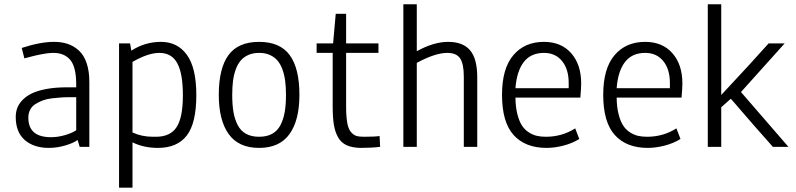

<svg xmlns="http://www.w3.org/2000/svg" viewBox="-20 -683 3701 893"><path d="M111.8 -135.7Q111.8 -44.9 217.3 -44.9Q248.5 -44.9 281 -54.2Q313.5 -63.5 334.5 -77.1V-231H307.1Q283.7 -231 264.2 -229.7Q244.6 -228.5 220.7 -225.6Q196.8 -222.7 178.7 -215.8Q160.6 -209 144.8 -199Q128.9 -189 120.4 -172.9Q111.8 -156.7 111.8 -135.7ZM81.1 -460Q167.5 -488.3 231.4 -488.3Q267.6 -488.3 296.4 -478.3Q325.2 -468.3 347.9 -447Q370.6 -425.8 383.1 -388.9Q395.5 -352.1 395.5 -301.3V0H350.6L340.8 -32.2Q323.2 -18.1 284.2 -6.6Q245.1 4.9 207.5 4.9Q137.2 4.9 95.2 -31.7Q53.2 -68.4 53.2 -138.7Q53.2 -161.1 60.3 -180.4Q67.4 -199.7 84.7 -217.8Q102.1 -235.8 128.7 -248.8Q155.3 -261.7 196.8 -269.3Q238.3 -276.9 291.5 -276.9H334.5V-292.5Q334 -372.6 306.4 -404.8Q278.8 -437 228.5 -437Q221.2 -437 212.6 -436.3Q204.1 -435.5 197.8 -434.8Q191.4 -434.1 180.4 -431.9Q169.4 -429.7 164.3 -429Q159.2 -428.2 146 -425Q132.8 -421.9 129.4 -420.9Q126 -419.9 110.6 -416Q95.2 -412.1 93.3 -411.6Z M596.2 -21V189.9H533.7V-481H585L590.8 -447.3Q653.8 -488.3 729 -488.3Q805.7 -488.3 849.4 -427.7Q893.1 -367.2 893.1 -240.7Q893.1 -109.9 848.6 -52.5Q804.2 4.9 714.4 4.9Q648.4 4.9 596.2 -21ZM596.2 -395V-66.9Q639.2 -46.9 691.4 -46.9H705.6Q772 -46.9 801.3 -91.6Q830.6 -136.2 830.6 -239.7Q830.6 -341.3 804.4 -389.2Q778.3 -437 721.2 -437Q668.9 -437 596.2 -395Z M997.6 -241.7Q997.6 -365.2 1042.7 -426.8Q1087.9 -488.3 1185.1 -488.3Q1282.2 -488.3 1327.4 -426.8Q1372.6 -365.2 1372.6 -241.7Q1372.6 -123.5 1326.4 -59.3Q1280.3 4.9 1185.1 4.9Q1089.8 4.9 1043.7 -59.3Q997.6 -123.5 997.6 -241.7ZM1060.1 -241.7Q1060.1 -195.8 1065.9 -161.9Q1071.8 -127.9 1085.7 -101.1Q1099.6 -74.2 1124.5 -60.5Q1149.4 -46.9 1185.1 -46.9Q1220.7 -46.9 1245.6 -60.5Q1270.5 -74.2 1284.4 -101.1Q1298.3 -127.9 1304.2 -161.9Q1310.1 -195.8 1310.1 -241.7Q1310.1 -277.3 1306.4 -306.2Q1302.7 -335 1293.7 -359.9Q1284.7 -384.8 1270.5 -401.4Q1256.3 -418 1234.9 -427.5Q1213.4 -437 1185.1 -437Q1156.7 -437 1135.3 -427.5Q1113.8 -418 1099.6 -401.4Q1085.4 -384.8 1076.4 -359.9Q1067.4 -335 1063.7 -306.2Q1060.1 -277.3 1060.1 -241.7Z M1655.8 4.9Q1616.7 3.9 1591.6 -7.8Q1566.4 -19.5 1552.2 -44.7Q1538.1 -69.8 1532.7 -103.8Q1527.3 -137.7 1527.3 -189.5V-437H1452.6V-481H1529.3L1541.5 -618.7H1589.8V-481H1740.2V-437H1589.8V-188.5Q1589.8 -141.6 1595 -112.3Q1600.1 -83 1612.1 -69.1Q1624 -55.2 1637.2 -51Q1650.4 -46.9 1672.4 -46.9Q1722.7 -46.9 1745.6 -50.3L1748 0Q1709 4.9 1655.8 4.9Z M1918.5 -390.6V0H1856V-663.1H1918.5V-444.8Q1997.1 -488.3 2064.5 -488.3Q2133.3 -488.3 2166.5 -449Q2199.7 -409.7 2199.7 -323.7V0H2137.2V-326.7Q2137.2 -385.7 2120.1 -411.4Q2103 -437 2060.5 -437Q2004.4 -437 1918.5 -390.6Z M2510.3 -437Q2448.7 -437 2416 -394.3Q2383.3 -351.6 2377.4 -272.9H2625V-297.4Q2625 -361.3 2594 -399.2Q2563 -437 2510.3 -437ZM2518.6 -46.9Q2593.8 -46.9 2655.3 -85.9L2674.3 -36.6Q2641.1 -16.1 2600.1 -5.6Q2559.1 4.9 2522 4.9Q2423.3 4.9 2369.1 -54.7Q2314.9 -114.3 2314.9 -242.2Q2314.9 -364.7 2367.7 -426.5Q2420.4 -488.3 2509.8 -488.3Q2590.3 -488.3 2636.7 -435.5Q2683.1 -382.8 2683.1 -294.9Q2683.1 -274.9 2679.2 -229H2377.4Q2377.9 -185.5 2386.2 -152.6Q2394.5 -119.6 2407.2 -99.9Q2419.9 -80.1 2438.7 -67.9Q2457.5 -55.7 2476.6 -51.3Q2495.6 -46.9 2518.6 -46.9Z M2981 -437Q2919.4 -437 2886.7 -394.3Q2854 -351.6 2848.1 -272.9H3095.7V-297.4Q3095.7 -361.3 3064.7 -399.2Q3033.7 -437 2981 -437ZM2989.3 -46.9Q3064.5 -46.9 3126 -85.9L3145 -36.6Q3111.8 -16.1 3070.8 -5.6Q3029.8 4.9 2992.7 4.9Q2894 4.9 2839.8 -54.7Q2785.6 -114.3 2785.6 -242.2Q2785.6 -364.7 2838.4 -426.5Q2891.1 -488.3 2980.5 -488.3Q3061 -488.3 3107.4 -435.5Q3153.8 -382.8 3153.8 -294.9Q3153.8 -274.9 3149.9 -229H2848.1Q2848.6 -185.5 2856.9 -152.6Q2865.2 -119.6 2877.9 -99.9Q2890.6 -80.1 2909.4 -67.9Q2928.2 -55.7 2947.3 -51.3Q2966.3 -46.9 2989.3 -46.9Z M3272 0V-663.1H3334.5V-241.2Q3483.4 -400.4 3554.7 -481H3629.4L3426.3 -254.9L3647 0H3574.7Q3532.7 -46.9 3487.1 -99.1Q3441.4 -151.4 3416.5 -180.7L3391.6 -209.5L3378.9 -223.6L3334.5 -184.1V0Z"/></svg>

Font: Anaheim
Style: Regular
Weight: 400
Designer: vernon adams
Foundry: vernon adams
Version: Version 1.002; ttfautohint (v0.93.5-3d13) -l 8 -r 50 -G 200 